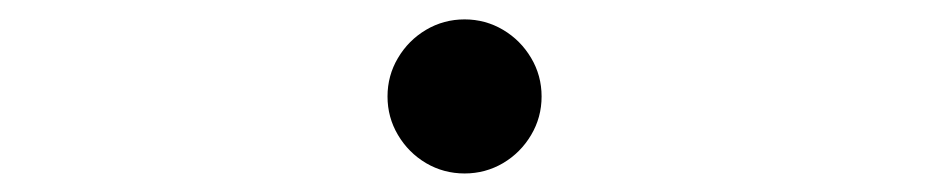

<svg xmlns="http://www.w3.org/2000/svg" viewBox="-20 -455 978 202"><path d="M387.7 -353.5Q387.7 -375.5 398.7 -394Q409.7 -412.6 428.2 -423.6Q446.8 -434.6 468.8 -434.6Q490.7 -434.6 509.3 -423.6Q527.8 -412.6 538.8 -394Q549.8 -375.5 549.8 -353.5Q549.8 -331.5 538.8 -313Q527.8 -294.4 509.3 -283.4Q490.7 -272.5 468.8 -272.5Q446.8 -272.5 428.2 -283.4Q409.7 -294.4 398.7 -313Q387.7 -331.5 387.7 -353.5Z"/></svg>

Font: Pretendard JP Medium
Style: Regular
Weight: 500
Designer: Base glyphs from Inter by Rasmus Andersson; Hangeul glyphs from Noto Sans CJK(Source Han Sans) by Jang Soo-young and Kan
Foundry: Kil Hyung-jin
Version: Version 1.309